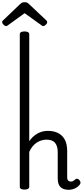

<svg xmlns="http://www.w3.org/2000/svg" viewBox="-80 -1709 752 1746"><path d="M544 17Q518 17 499 10Q480 3 468 -10Q456 -23 450.5 -42.5Q445 -62 445 -86V-326Q445 -379 421.5 -409Q398 -439 343 -439Q322 -439 300 -433Q278 -427 257 -414Q236 -401 218 -380Q200 -359 186 -328V-11Q186 2 175 8.5Q164 15 143 15Q121 15 110.5 8.5Q100 2 100 -11V-1397Q100 -1410 110.5 -1416.5Q121 -1423 143 -1423Q164 -1423 175 -1416.5Q186 -1410 186 -1397V-425Q201 -447 219 -464Q237 -481 258.5 -493.5Q280 -506 304.5 -512.5Q329 -519 355 -519Q407 -519 446.5 -500Q486 -481 508.5 -440.5Q531 -400 531 -334V-96Q531 -83 535 -74.5Q539 -66 546.5 -62Q554 -58 563 -58Q574 -58 581 -61Q588 -64 594.5 -69.5Q601 -75 608 -80Q616 -86 625.5 -83Q635 -80 643 -70Q651 -60 652 -50.5Q653 -41 646 -31Q635 -16 618.5 -5Q602 6 583 11.5Q564 17 544 17ZM-25 -1472Q-35 -1472 -47.5 -1484Q-60 -1496 -60 -1506Q-60 -1509 -60 -1513Q-60 -1517 -54 -1522L100 -1669Q107 -1676 116 -1682.5Q125 -1689 144 -1689Q163 -1689 171.5 -1682.5Q180 -1676 187 -1669L343 -1522Q348 -1517 348.5 -1513Q349 -1509 349 -1506Q349 -1496 336.5 -1484Q324 -1472 314 -1472Q307 -1472 302 -1475.5Q297 -1479 289 -1485L144 -1589L0 -1485Q-7 -1479 -13 -1475.5Q-19 -1472 -25 -1472Z"/></svg>

Font: Playwrite FR Trad
Style: Regular
Weight: 400
Designer: Veronika Burian, José Scaglione
Foundry: TypeTogether
Version: Version 1.000